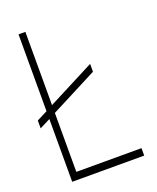

<svg xmlns="http://www.w3.org/2000/svg" viewBox="-137 -815 734 897"><g transform="rotate(-20 230.0 -366.5)"><path d="M99 -733H65V-351L12 -324V-285L65 -312V0H423V-37H99V-330L332 -450V-489L99 -369Z"/></g></svg>

Font: Kreadon Extra Light
Style: Regular
Weight: 200
Designer: kohakuno
Foundry: StudioGnu
Version: Version 1.000;Glyphs 3.1.2 (3151)